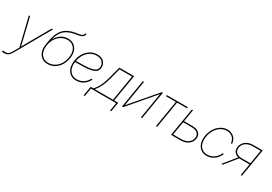

<svg xmlns="http://www.w3.org/2000/svg" viewBox="20 -1813 4400 3102"><g transform="rotate(30 2220.5 -261.5)"><path d="M-18.6 202.1 -13.2 180.2 21 180.7Q48.3 183.6 67.9 177.5Q87.4 171.4 104.7 151.6Q122.1 131.8 143.1 95.2L194.8 4.4L67.4 -522.5H89.8L176.3 -164.1Q185.5 -126.5 194.1 -88.9Q202.6 -51.3 210.9 -13.2H204.1Q225.6 -51.3 246.8 -88.9Q268.1 -126.5 289.6 -164.1L493.7 -522.5H519L162.6 103Q140.6 142.1 121.3 164.3Q102.1 186.5 80.1 195.8Q58.1 205.1 27.8 205.1Q14.2 205.1 4.9 204.3Q-4.4 203.6 -18.6 202.1Z M721.2 7.8Q654.8 7.8 609.1 -25.6Q563.5 -59.1 544.4 -118.2Q525.4 -177.2 538.1 -253.9L547.9 -312.5Q559.6 -384.3 579.1 -438.2Q598.6 -492.2 627.9 -531.7Q657.2 -571.3 697.8 -597.9Q738.3 -624.5 791.7 -640.6Q845.2 -656.7 914.1 -665Q942.4 -668.5 960.9 -675.8Q979.5 -683.1 990 -695.8Q1000.5 -708.5 1003.4 -727.5H1025.9Q1022 -702.6 1008.8 -685.3Q995.6 -668 971.9 -657.5Q948.2 -647 912.1 -642.6Q837.4 -633.3 782.2 -614Q727.1 -594.7 687.5 -562Q647.9 -529.3 621.8 -481.2Q595.7 -433.1 578.6 -366.7H579.6Q594.7 -398.9 625.2 -433.6Q655.8 -468.3 701.4 -491.9Q747.1 -515.6 807.1 -515.6Q874.5 -515.6 919.9 -482.2Q965.3 -448.7 984.1 -389.9Q1002.9 -331.1 990.2 -253.9Q977.5 -177.2 939.5 -118.2Q901.4 -59.1 845 -25.6Q788.6 7.8 721.2 7.8ZM720.7 -14.6Q780.3 -14.6 832.3 -44.7Q884.3 -74.7 920.2 -128.7Q956.1 -182.6 967.8 -253.9Q979.5 -325.2 963.6 -379.2Q947.8 -433.1 908 -463.1Q868.2 -493.2 808.6 -493.2Q749 -493.2 696.8 -463.1Q644.5 -433.1 608.4 -379.2Q572.3 -325.2 560.5 -253.9Q548.8 -182.6 564.9 -128.7Q581.1 -74.7 621.1 -44.7Q661.1 -14.6 720.7 -14.6Z M1252.9 7.8Q1195.8 7.8 1153.3 -17.6Q1110.8 -43 1087.6 -89.6Q1064.5 -136.2 1064.5 -200.2Q1064.5 -264.6 1084.7 -324Q1105 -383.3 1142.6 -429.7Q1180.2 -476.1 1231.7 -503.2Q1283.2 -530.3 1345.2 -530.3Q1398.4 -530.3 1434.6 -510.5Q1470.7 -490.7 1488.8 -458Q1506.8 -425.3 1506.8 -385.7Q1506.8 -332.5 1475.1 -303.2Q1443.4 -273.9 1386 -261.2Q1328.6 -248.5 1250.7 -245.8Q1172.9 -243.2 1080.6 -243.2V-265.6Q1172.4 -265.6 1246.6 -268.1Q1320.8 -270.5 1374 -281.2Q1427.2 -292 1455.8 -316.7Q1484.4 -341.3 1484.4 -385.3Q1484.4 -436.5 1449.5 -472.2Q1414.6 -507.8 1345.2 -507.8Q1288.1 -507.8 1240.7 -482.7Q1193.4 -457.5 1158.9 -414.1Q1124.5 -370.6 1105.7 -315.4Q1086.9 -260.3 1086.9 -200.2Q1086.9 -143.1 1106.7 -101.6Q1126.5 -60.1 1163.8 -37.4Q1201.2 -14.6 1252.9 -14.6Q1320.3 -14.6 1373.5 -50.3Q1426.8 -85.9 1454.1 -143.1L1476.6 -140.1Q1448.7 -75.7 1388.9 -33.9Q1329.1 7.8 1252.9 7.8Z M1479.5 153.3 1508.8 -22.5H1558.6Q1582 -47.4 1601.8 -75.9Q1621.6 -104.5 1638.2 -137.9Q1654.8 -171.4 1668.9 -210Q1683.1 -248.5 1694.8 -293L1755.4 -522.5H2030.8L1948.2 -22.5H2023.4L1994.1 153.3H1971.7L1997.1 0H1527.3L1502 153.3ZM1586.9 -22.5H1925.8L2004.4 -500H1772L1717.3 -293Q1694.3 -206.1 1663.6 -141.8Q1632.8 -77.6 1586.9 -22.5Z M2481.4 0H2459L2538.1 -478.5H2536.6L2127 0H2106.4L2192.9 -522.5H2215.3L2136.2 -43.5H2137.2L2547.9 -522.5H2567.9Z M2740.2 0 2822.8 -500H2637.7L2641.6 -522.5H3034.2L3030.3 -500H2845.2L2762.7 0Z M3083 -296.4H3244.6Q3301.8 -296.4 3340.6 -278.3Q3379.4 -260.3 3396.7 -227.1Q3414.1 -193.8 3406.7 -148.4Q3398.9 -102.5 3370.6 -69.3Q3342.3 -36.1 3297.6 -18.1Q3252.9 0 3195.3 0H3021.5L3107.9 -522.5H3130.4L3047.9 -22.5H3196.3Q3272.9 -22.5 3323.2 -56.4Q3373.5 -90.3 3384.3 -148.4Q3394.5 -207 3357.9 -240.5Q3321.3 -273.9 3244.1 -273.9H3079.6Z M3686.5 7.8Q3622.1 7.8 3577.4 -25.4Q3532.7 -58.6 3512.7 -116.5Q3492.7 -174.3 3502.4 -249Q3510.3 -307.6 3533.4 -358.6Q3556.6 -409.7 3593 -448.2Q3629.4 -486.8 3675 -508.5Q3720.7 -530.3 3772.9 -530.3Q3813.5 -530.3 3845.7 -516.8Q3877.9 -503.4 3900.1 -480.2Q3922.4 -457 3934.6 -427.7Q3946.8 -398.4 3948.2 -367.2L3926.8 -364.7Q3925.3 -394 3914.6 -419.7Q3903.8 -445.3 3884.3 -465.1Q3864.7 -484.9 3836.7 -496.3Q3808.6 -507.8 3772.9 -507.8Q3724.6 -507.8 3682.6 -487.5Q3640.6 -467.3 3607.7 -431.4Q3574.7 -395.5 3553 -347.9Q3531.2 -300.3 3524.4 -245.6Q3515.6 -177.2 3532.7 -125.2Q3549.8 -73.2 3589.4 -43.9Q3628.9 -14.6 3686.5 -14.6Q3723.1 -14.6 3755.4 -26.4Q3787.6 -38.1 3814.5 -58.1Q3841.3 -78.1 3861.3 -104.2Q3881.3 -130.4 3892.6 -159.7L3915 -156.7Q3903.3 -124.5 3881.6 -95Q3859.9 -65.4 3830.1 -42.2Q3800.3 -19 3763.9 -5.6Q3727.5 7.8 3686.5 7.8Z M4344.2 0H4321.8L4404.3 -500H4252.9Q4184.1 -500 4133.1 -466.1Q4082 -432.1 4071.8 -370.6Q4062 -310.1 4097.9 -276.4Q4133.8 -242.7 4204.1 -242.7H4372.6L4369.1 -220.2H4203.1Q4124 -220.2 4081.1 -260.7Q4038.1 -301.3 4049.3 -370.6Q4057.1 -418 4085.4 -451.9Q4113.8 -485.8 4157 -504.2Q4200.2 -522.5 4253.4 -522.5H4430.7ZM3985.8 0H3959L4149.9 -235.8H4176.3Z"/></g></svg>

Font: Inter 28pt Thin
Style: Italic
Weight: 250
Italic angle: -9.3988°
Designer: Rasmus Andersson
Foundry: rsms
Version: Version 4.001;git-66647c0bb